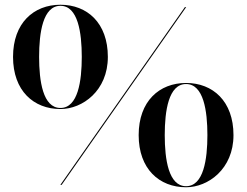

<svg xmlns="http://www.w3.org/2000/svg" viewBox="-20 -780 1040 810"><path d="M35 -540C35 -397 122 -320 235 -320C328 -320 435 -397 435 -540C435 -683 348 -760 235 -760C122 -760 35 -683 35 -540ZM145 -540C145 -642 161 -755.5 235 -755.5C309 -755.5 325 -642 325 -540C325 -438 309 -324.5 235 -324.5C161 -324.5 145 -438 145 -540ZM760 -750 234.5 0H240L765.5 -750ZM565 -210C565 -67 652 10 765 10C858 10 965 -67 965 -210C965 -353 878 -430 765 -430C652 -430 565 -353 565 -210ZM675 -210C675 -312 691 -425.5 765 -425.5C839 -425.5 855 -312 855 -210C855 -108 839 5.5 765 5.5C691 5.5 675 -108 675 -210Z"/></svg>

Font: Bodoni* 36pt
Style: Regular
Weight: 400
Version: Version 2.3